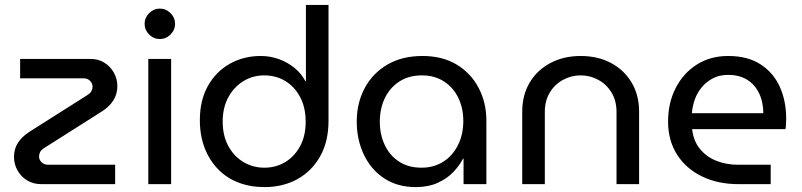

<svg xmlns="http://www.w3.org/2000/svg" viewBox="-20 -750 3266 782"><path d="M148 0Q116 0 91 -15Q66 -30 51.5 -55.5Q37 -81 37 -111Q37 -143 52.5 -167.5Q68 -192 98 -212L333 -361Q348 -370 352.5 -379Q357 -388 357 -398Q357 -410 347 -420.5Q337 -431 321 -431H62V-510H349Q380 -510 404.5 -495Q429 -480 443.5 -454.5Q458 -429 458 -399Q458 -368 442.5 -342.5Q427 -317 398 -298L163 -149Q148 -140 143.5 -131Q139 -122 139 -112Q139 -100 149 -89.5Q159 -79 176 -79H449V0Z M584 0V-510H677V0ZM631 -591Q606 -591 587.5 -609.5Q569 -628 569 -653Q569 -678 587.5 -696.5Q606 -715 631 -715Q656 -715 674.5 -696.5Q693 -678 693 -653Q693 -628 674.5 -609.5Q656 -591 631 -591Z M1057 12Q999 12 951 -6.5Q903 -25 868 -61Q833 -97 813.5 -147.5Q794 -198 794 -261Q794 -341 826.5 -399.5Q859 -458 915.5 -490Q972 -522 1042 -522Q1081 -522 1116.5 -509Q1152 -496 1180 -473Q1208 -450 1224 -419H1226V-730H1318V-258Q1318 -173 1283.5 -112.5Q1249 -52 1190.5 -20Q1132 12 1057 12ZM1057 -67Q1104 -67 1142 -90Q1180 -113 1202.5 -155Q1225 -197 1225 -254Q1225 -312 1202.5 -354.5Q1180 -397 1142 -420Q1104 -443 1056 -443Q1009 -443 970.5 -419Q932 -395 909.5 -353Q887 -311 887 -255Q887 -197 910 -155Q933 -113 971.5 -90Q1010 -67 1057 -67Z M1673 12Q1599 12 1545 -23.5Q1491 -59 1462 -120Q1433 -181 1433 -255Q1433 -330 1465 -390.5Q1497 -451 1557 -486.5Q1617 -522 1701 -522Q1782 -522 1840 -487Q1898 -452 1929.5 -392Q1961 -332 1961 -258V0H1868V-104H1866Q1851 -75 1825.5 -48.5Q1800 -22 1762 -5Q1724 12 1673 12ZM1697 -67Q1747 -67 1785.5 -91.5Q1824 -116 1845.5 -159.5Q1867 -203 1867 -257Q1867 -310 1846.5 -352Q1826 -394 1788 -418.5Q1750 -443 1699 -443Q1645 -443 1606.5 -418Q1568 -393 1547.5 -350.5Q1527 -308 1527 -254Q1527 -202 1547 -159.5Q1567 -117 1605 -92Q1643 -67 1697 -67Z M2107 0V-295Q2107 -363 2137.5 -414Q2168 -465 2222 -493.5Q2276 -522 2345 -522Q2415 -522 2468.5 -493.5Q2522 -465 2552.5 -414Q2583 -363 2583 -295V0H2491V-294Q2491 -340 2470.5 -373.5Q2450 -407 2416.5 -425Q2383 -443 2345 -443Q2307 -443 2273.5 -425Q2240 -407 2219.5 -373.5Q2199 -340 2199 -294V0Z M2988 0Q2904 0 2839 -31.5Q2774 -63 2737.5 -120.5Q2701 -178 2701 -255Q2701 -331 2732 -391.5Q2763 -452 2818 -487Q2873 -522 2946 -522Q3025 -522 3077.5 -488Q3130 -454 3156 -396.5Q3182 -339 3182 -268Q3182 -257 3181.5 -245Q3181 -233 3179 -224H2799Q2804 -177 2830 -144.5Q2856 -112 2896.5 -95.5Q2937 -79 2986 -79H3119V0ZM2798 -289H3089Q3089 -308 3085 -329.5Q3081 -351 3071 -371.5Q3061 -392 3044.5 -408.5Q3028 -425 3003.5 -435Q2979 -445 2946 -445Q2911 -445 2884.5 -431.5Q2858 -418 2839 -395.5Q2820 -373 2810 -345Q2800 -317 2798 -289Z"/></svg>

Font: MuseoModerno Thin
Style: Regular
Weight: 400
Version: Version 1.003